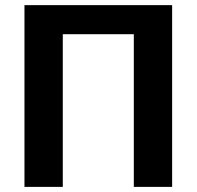

<svg xmlns="http://www.w3.org/2000/svg" viewBox="-20 -731 769 751"><path d="M75.7 0H225.6V-597.2H503.4V0H653.3V-710.9H75.7Z"/></svg>

Font: Roboto Flex
Style: Regular
Weight: 400
Designer: Berlow after Robertson
Foundry: Google
Version: Version 3.200;gftools[0.9.32]